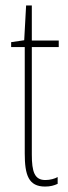

<svg xmlns="http://www.w3.org/2000/svg" viewBox="-20 -676 249 706"><path d="M147 -14C107 -14 97 -44 97 -108V-503H196V-527H97V-656H76L69 -528L21 -521V-503H71V-112C71 -32 85 10 146 10C165 10 179 6 192 0V-25C182 -19 164 -14 147 -14Z"/></svg>

Font: Noto Sans Arabic ExtCond Thin
Style: Regular
Weight: 100
Width: 2
Designer: Monotype Design Team, Nadine Chahine, Nizar Qandah and Khaled Hosny
Foundry: Monotype Imaging Inc.
Version: Version 2.012